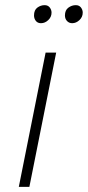

<svg xmlns="http://www.w3.org/2000/svg" viewBox="-20 -725 341 745"><path d="M139 -635Q126 -635 119 -644Q112 -653 112 -665Q112 -686 125 -695.5Q138 -705 153 -705Q166 -705 173 -696Q180 -687 180 -676Q180 -659 167.2 -647Q154.5 -635 139 -635ZM260 -635Q248 -635 240 -643.5Q232 -652 232 -665Q232 -685.5 245.2 -695.2Q258.5 -705 274 -705Q287 -705 294 -696Q301 -687 301 -676Q301 -659 288.2 -647Q275.5 -635 260 -635ZM94 0H53L157 -521H198Z"/></svg>

Font: Argentum Sans ExtraLight
Style: Italic
Weight: 200
Italic angle: -11°
Designer: Julieta Ulanovsky (font), Cristiano Sobral (main changes and remaster)
Foundry: Julieta Ulanovsky (font), Cristiano Sobral (main changes and remaster)
Version: Version 2.007;June 15, 2022;FontCreator 14.0.0.2814 64-bit; 